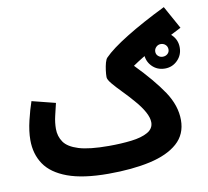

<svg xmlns="http://www.w3.org/2000/svg" viewBox="-82 -816 1004 927"><g transform="rotate(-10 420.5 -352.0)"><path d="M377 21Q253 21 177 -7Q101 -35 67 -85.5Q33 -136 33 -204Q33 -248 45.5 -300Q58 -352 71 -389L186 -360Q179 -331 171.5 -299Q164 -267 164 -236Q164 -200 183.5 -171.5Q203 -143 254.5 -127Q306 -111 402 -111Q462 -111 512.5 -117Q563 -123 593 -140Q623 -157 623 -188Q623 -211 607 -240Q591 -269 562 -302Q538 -330 511.5 -357Q485 -384 466.5 -406Q448 -428 448 -440Q448 -455 450.5 -474Q453 -493 457.5 -509.5Q462 -526 469 -533Q505 -570 586 -620Q667 -670 779 -725L841 -613Q758 -571 695.5 -536.5Q633 -502 588 -471Q673 -384 719.5 -314.5Q766 -245 766 -174Q766 -104 717.5 -61Q669 -18 581.5 1.5Q494 21 377 21ZM734 -432Q696 -432 671 -457.5Q646 -483 646 -520Q646 -557 671 -582.5Q696 -608 734 -608Q770 -608 795.5 -582.5Q821 -557 821 -520Q821 -483 795.5 -457.5Q770 -432 734 -432ZM733 -490Q747 -490 756.5 -498.5Q766 -507 766 -520Q766 -534 756.5 -543Q747 -552 733 -552Q720 -552 710.5 -542.5Q701 -533 701 -520Q701 -507 710.5 -498.5Q720 -490 733 -490Z"/></g></svg>

Font: Noto Sans Arabic Cond
Style: Bold
Weight: 700
Width: 3
Designer: Monotype Design Team, Nadine Chahine, Nizar Qandah and Khaled Hosny
Foundry: Monotype Imaging Inc.
Version: Version 2.012; ttfautohint (v1.8.4.7-5d5b)